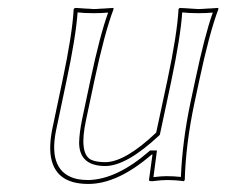

<svg xmlns="http://www.w3.org/2000/svg" viewBox="-20 -452 568 482"><path d="M360.8 -64Q275.4 9.8 201.7 9.8Q107.4 9.8 106 -79.1Q106 -101.1 110.8 -126L136.7 -249Q161.6 -366.2 165 -429.2L168 -432.1Q169.9 -432.1 215.3 -429.2L264.6 -432.1L265.1 -429.2Q242.2 -368.7 216.8 -249L195.8 -149.9Q178.2 -67.4 208 -51.3Q221.2 -44.9 244.6 -44.9Q294.4 -45.4 372.1 -119.1L399.9 -249Q424.8 -366.2 428.2 -429.2L430.7 -432.1Q432.6 -432.1 478 -429.2L527.8 -432.1L528.3 -429.2Q505.4 -368.7 480 -249L467.8 -191.9Q446.3 -90.3 443.8 0L441.4 2.9Q422.4 0 397.5 0Q385.3 0 362.3 2.9Q353.5 2.9 354 0L362.8 -64ZM354 -71.8 356.9 -74.2H374L365.2 -7.3Q385.7 -9.8 397.5 -9.8Q416.5 -9.8 434.1 -7.8Q438 -98.6 458 -193.8L470.2 -251Q494.1 -364.3 514.2 -420.4Q497.1 -418.9 478 -418.9Q454.1 -418.9 437.5 -420.9Q433.1 -358.4 409.7 -247.1L381.3 -113.8L379.4 -111.8Q297.9 -35.6 244.6 -35.2Q180.7 -35.2 178.7 -90.8Q178.7 -93.3 178.7 -95.2Q179.2 -118.2 186 -151.9L207 -251Q231 -364.3 251.5 -420.4Q234.4 -418.9 215.3 -418.9Q191.4 -418.9 174.8 -420.9Q170.4 -358.9 146.5 -247.1L120.6 -124Q99.6 -19 174.3 -2.4Q187.5 0 201.7 0Q272.9 -1.5 354 -71.8Z"/></svg>

Font: Linux Biolinum Outline O
Style: Italic
Weight: 400
Italic angle: -12°
Designer: Philipp H. Poll
Foundry: Philipp H. Poll
Version: Version 0.6.2